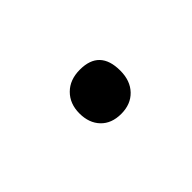

<svg xmlns="http://www.w3.org/2000/svg" viewBox="-26 -446 282 282"><g transform="rotate(-45 115.0 -304.5)"><path d="M126 -349Q167 -349 167 -306Q167 -285 155 -272.5Q143 -260 123 -260Q103 -260 91.5 -272Q80 -284 80 -304Q80 -324 92.5 -336.5Q105 -349 126 -349Z"/></g></svg>

Font: Alegreya Sans
Style: Italic
Weight: 400
Italic angle: -7°
Designer: Juan Pablo del Peral
Foundry: Huerta Tipografica
Version: Version 2.007